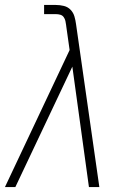

<svg xmlns="http://www.w3.org/2000/svg" viewBox="-26 -755 546 775"><path d="M-6 0 255 -553 241 -652V-653Q240 -662 238 -670.5Q236 -679 231 -686Q226 -693 217.5 -695.5Q209 -698 199 -698H152V-735H199Q216 -735 232 -731Q248 -727 259 -715.5Q270 -704 274.5 -688.5Q279 -673 281 -657L375 0H333L266 -486L36 0Z"/></svg>

Font: Iosevka Slab XLtObl
Style: Regular
Weight: 200
Italic angle: -9°
Monospace: yes
Designer: Belleve Invis
Foundry: Belleve Invis
Version: Version 11.1.1; ttfautohint (v1.8.3)